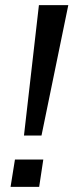

<svg xmlns="http://www.w3.org/2000/svg" viewBox="-20 -725 285 745"><path d="M73 -199 131 -705H245L141 -199ZM21 0 38 -106H148L132 0Z"/></svg>

Font: Nunito Sans 7pt Condensed Medium
Style: Italic
Weight: 500
Width: 3
Italic angle: -9°
Designer: Vernon Adams
Foundry: Vernon Adams
Version: Version 3.101;gftools[0.9.27]